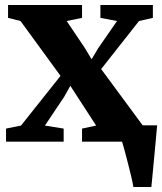

<svg xmlns="http://www.w3.org/2000/svg" viewBox="-20 -563 644 763"><path d="M510 180Q507.5 164 501.5 138.2Q495.5 112.5 488.2 84.8Q481 57 474.8 33.8Q468.5 10.5 465 -0.5L433 -65H604.5Q603 -50 600.8 -24.8Q598.5 0.5 595.8 30.2Q593 60 590.2 89.2Q587.5 118.5 585.2 142.5Q583 166.5 581.5 180ZM63.5 -64 220.5 -261.5 61.5 -479.5 12 -492V-543H306V-492L245 -479.5L317 -372.5L344 -327.5L370 -371L445 -479.5L379 -492V-543H587.5V-492L532.5 -479.5L382 -288.5L548 -63.5L597.5 -52V0H306V-52L362 -64L290 -175L259.5 -222L234.5 -177.5L158.5 -64L233 -52V0H4V-52Z"/></svg>

Font: Merriweather 48pt ExtraBold
Style: Regular
Weight: 800
Version: Version 2.100